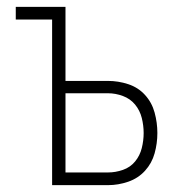

<svg xmlns="http://www.w3.org/2000/svg" viewBox="-20 -540 540 560"><path d="M132 0V-483H26V-520H171V-304H295Q325 -304 354 -294.5Q383 -285 403 -263Q423 -241 431 -211.5Q439 -182 439 -152Q439 -122 431 -93Q423 -64 403 -42Q383 -20 354 -10Q325 0 295 0ZM295 -37Q317 -37 338.5 -44.5Q360 -52 374 -69Q388 -86 393.5 -108Q399 -130 399 -152Q399 -174 393.5 -196Q388 -218 374 -235Q360 -252 338.5 -260Q317 -268 295 -268H171V-37Z"/></svg>

Font: Iosevka SS18 Extralight
Style: Regular
Weight: 200
Monospace: yes
Designer: Belleve Invis
Foundry: Belleve Invis
Version: Version 25.1.1; ttfautohint (v1.8.4)